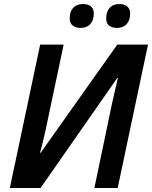

<svg xmlns="http://www.w3.org/2000/svg" viewBox="-20 -936 757 956"><path d="M29 0 180 -714H297L221 -355Q216 -328 208.5 -294.5Q201 -261 193.5 -229.5Q186 -198 179 -176H183L564 -714H717L566 0H450L525 -359Q531 -390 538 -422Q545 -454 552.5 -486Q560 -518 567 -547L564 -548L182 0ZM562 -797Q539 -797 523.5 -808.5Q508 -820 509 -846Q509 -878 526 -897Q543 -916 575 -916Q597 -916 612.5 -904.5Q628 -893 628 -868Q628 -836 611 -816.5Q594 -797 562 -797ZM382 -797Q358 -797 342.5 -808.5Q327 -820 327 -846Q327 -878 344.5 -897Q362 -916 394 -916Q409 -916 421 -911Q433 -906 440 -895.5Q447 -885 447 -868Q447 -836 430 -816.5Q413 -797 382 -797Z"/></svg>

Font: Noto Sans Display SemiBold
Style: Italic
Weight: 600
Italic angle: -12°
Designer: Monotype Design Team
Foundry: Monotype Imaging Inc.
Version: Version 2.003